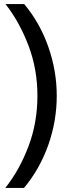

<svg xmlns="http://www.w3.org/2000/svg" viewBox="-20 -780 342 944"><path d="M7 -760H99Q176 -668 217.5 -550Q259 -432 259 -309Q259 -184 217 -66Q175 52 98 144H6Q76 56 120 -60.5Q164 -177 164 -309Q164 -440 120 -556Q76 -672 7 -760Z"/></svg>

Font: SUSE Thin Medium
Style: Regular
Weight: 500
Version: Version 1.000